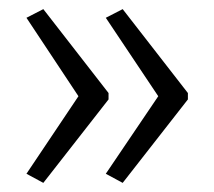

<svg xmlns="http://www.w3.org/2000/svg" viewBox="-20 -726 469 421"><path d="M392 -508V-522L249 -706L212 -687L327 -515L212 -345L249 -325ZM218 -508V-522L75 -706L38 -687L152 -515L38 -345L75 -325Z"/></svg>

Font: Noto Sans Khmer UI ExtraCondensed Light
Style: Regular
Weight: 300
Width: 2
Designer: Danh Hong and the Monotype Design Team
Foundry: Monotype Imaging Inc.
Version: Version 2.002